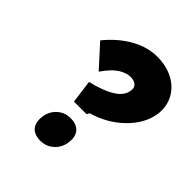

<svg xmlns="http://www.w3.org/2000/svg" viewBox="-201 -845 984 984"><g transform="rotate(45 291.0 -353.5)"><path d="M232 -253 215 -379Q241 -385 266 -393Q291 -401 313.5 -411Q336 -421 354.5 -434Q373 -447 384.5 -463.5Q396 -480 398 -499Q401 -515 395.5 -525.5Q390 -536 377.5 -542Q365 -548 348 -548Q318 -548 284 -526.5Q250 -505 213 -451L105 -570Q163 -641 232 -679.5Q301 -718 371 -718Q438 -718 488.5 -691Q539 -664 563.5 -616.5Q588 -569 580 -511Q574 -472 553 -434Q532 -396 498 -363Q464 -330 421.5 -305.5Q379 -281 331 -268L323 -253ZM172 -85Q178 -127 208 -154Q238 -181 280 -181Q324 -181 345.5 -156Q367 -131 360 -85Q354 -43 323.5 -16Q293 11 252 11Q207 11 186.5 -14Q166 -39 172 -85Z"/></g></svg>

Font: Lexend ExtBd
Style: Italic
Weight: 800
Italic angle: -8.13011°
Designer: Bonnie Shaver-Troup, Thomas Jockin
Foundry: Lexend
Version: Version 1.007